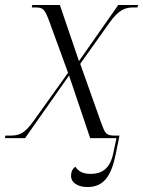

<svg xmlns="http://www.w3.org/2000/svg" viewBox="-43 -556 576 773"><path d="M-23 0H58L235 -252L320 0H426L413 61C400 125 365 144 323 144C289 144 274 134 260 115C248 125 243 136 243 153C243 177 267 197 309 197C374 197 405 154 423 64L438 -10H421C382 -10 380 -19 362 -68L280 -299L396 -462C436 -519 462 -526 496 -526H510L513 -536H433L275 -310L198 -536H87L85 -526H102C133 -526 139 -515 158 -463L231 -263L93 -70C53 -15 35 -10 -8 -10H-21Z"/></svg>

Font: Noto Serif Display Light
Style: Italic
Weight: 300
Italic angle: -12°
Designer: Monotype Design Team
Foundry: Monotype Imaging Inc.
Version: Version 2.009